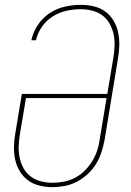

<svg xmlns="http://www.w3.org/2000/svg" viewBox="-20 -763 540 791"><path d="M195 8Q168 8 142 1.5Q116 -5 95.5 -20Q75 -35 61.5 -57.5Q48 -80 42.5 -105.5Q37 -131 37.5 -158.5Q38 -186 43 -213L70 -376H422L447 -525Q451 -549 452 -574Q453 -599 448 -622Q443 -645 431.5 -665.5Q420 -686 402 -699.5Q384 -713 360.5 -719Q337 -725 312 -725Q283 -725 253.5 -718.5Q224 -712 197.5 -695.5Q171 -679 153 -653Q135 -627 128 -597H109Q116 -630 135.5 -659.5Q155 -689 184 -708.5Q213 -728 246.5 -735.5Q280 -743 312 -743Q340 -743 366 -737Q392 -731 413 -716Q434 -701 447.5 -678.5Q461 -656 466.5 -630.5Q472 -605 471.5 -577Q471 -549 466 -522L411 -187Q406 -161 398 -136Q390 -111 376 -88Q362 -65 341.5 -46Q321 -27 297 -14.5Q273 -2 247 3Q221 8 196 8Q196 8 195.5 8Q195 8 195 8ZM196 -10Q219 -10 243 -14.5Q267 -19 289 -30.5Q311 -42 329 -60Q347 -78 360 -99Q373 -120 380.5 -143Q388 -166 391 -190L419 -359H87L62 -210Q58 -186 57 -161.5Q56 -137 61 -113.5Q66 -90 77 -70Q88 -50 106.5 -36Q125 -22 148.5 -16Q172 -10 196 -10Z"/></svg>

Font: Iosevka Curly Thin Oblique
Style: Regular
Weight: 100
Italic angle: -9°
Monospace: yes
Designer: Belleve Invis
Foundry: Belleve Invis
Version: Version 11.1.0; ttfautohint (v1.8.3)